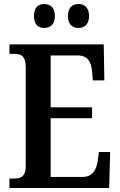

<svg xmlns="http://www.w3.org/2000/svg" viewBox="-20 -935 598 955"><path d="M371 -796C397 -796 423 -811 423 -855C423 -900 397 -915 371 -915C342 -915 318 -900 318 -855C318 -811 342 -796 371 -796ZM200 -796C227 -796 253 -811 253 -855C253 -900 227 -915 200 -915C172 -915 149 -900 149 -855C149 -811 172 -796 200 -796ZM27 0H523L528 -179H472L466 -135C460 -91 440 -55 391 -55H232V-347H438V-401H232V-659H368C417 -659 434 -626 438 -579L442 -535H499L496 -714H27V-667H52C82 -667 108 -659 108 -601V-108C108 -60 86 -47 53 -47H27Z"/></svg>

Font: Noto Serif Devanagari Condensed SemiBold
Style: Regular
Weight: 600
Width: 3
Designer: Universal Thirst, Indian Type Foundry and the Monotype Design Team
Foundry: Monotype Imaging Inc.
Version: Version 2.004